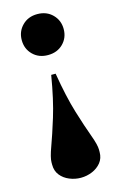

<svg xmlns="http://www.w3.org/2000/svg" viewBox="-115 -573 517 838"><g transform="rotate(-15 143.0 -154.0)"><path d="M143 -339Q101.5 -339 75 -365.5Q48.5 -392 48.5 -431.5Q48.5 -470.5 75 -497.2Q101.5 -524 143 -524Q185 -524 211.5 -497.2Q238 -470.5 238 -431.5Q238 -392 211.5 -365.5Q185 -339 143 -339ZM36 128V117Q36 95.5 52.8 50.2Q69.5 5 92.5 -69.2Q115.5 -143.5 133.5 -252H153.5Q171.5 -143.5 194.2 -69.2Q217 5 233.8 50.2Q250.5 95.5 250.5 117V128Q250.5 156 234.8 175.5Q219 195 194.5 205.2Q170 215.5 143 215.5Q116.5 215.5 91.8 205.2Q67 195 51.5 175.5Q36 156 36 128Z"/></g></svg>

Font: Newsreader Display
Style: Bold
Weight: 700
Designer: Hugues Gentile
Foundry: Production Type
Version: Version 1.001